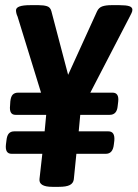

<svg xmlns="http://www.w3.org/2000/svg" viewBox="-20 -722 533 744"><path d="M25 -126Q-1 -126 3 -162L5 -178Q7 -197 14.5 -205Q22 -213 35 -213H153L159 -277H40Q15 -277 19 -313L20 -329Q22 -348 29.5 -355.5Q37 -363 51 -363H139L48 -658Q45 -664 43.5 -670.5Q42 -677 42 -682Q42 -702 97 -702H130Q149 -702 162 -698Q175 -694 179 -679L244 -432L356 -678Q363 -693 377 -697.5Q391 -702 411 -702H443Q469 -702 481 -698Q493 -694 493 -684Q493 -678 489.5 -671Q486 -664 483 -658L330 -363H416Q442 -363 438 -328L436 -311Q433 -277 405 -277H291L285 -213H400Q426 -213 423 -177L421 -161Q417 -126 390 -126H276L266 -27Q264 -12 250.5 -5Q237 2 208 2H183Q130 2 133 -28L144 -126Z"/></svg>

Font: Asap Condensed Condensed SemiBold
Style: Italic
Weight: 600
Width: 3
Italic angle: -6°
Designer: Pablo Cosgaya
Foundry: Omnibus-Type
Version: Version 3.001; ttfautohint (v1.8.4.7-5d5b)